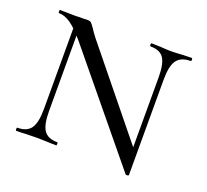

<svg xmlns="http://www.w3.org/2000/svg" viewBox="-91 -577 752 699"><g transform="rotate(20 285.0 -227.0)"><path d="M98 -446 118 -443V-109Q118 -56 133 -34Q148 -12 185 -12Q187 -12 187 -6Q187 0 185 0Q163 0 151 -1L109 -2L66 -1Q53 0 30 0Q28 0 28 -6Q28 -12 30 -12Q67 -12 82.5 -34Q98 -56 98 -109ZM459 13 131 -386Q99 -424 75.5 -440Q52 -456 30 -456Q28 -456 28 -462Q28 -468 30 -468L86 -467L139 -468Q146 -468 150.5 -464Q155 -460 164 -447Q172 -434 186 -416L461 -77L471 11Q471 13 466 14Q461 15 459 13ZM471 11 451 -20V-359Q451 -412 436.5 -434Q422 -456 385 -456Q382 -456 382 -462Q382 -468 385 -468L419 -467Q445 -465 461 -465Q477 -465 505 -467L540 -468Q543 -468 543 -462Q543 -456 540 -456Q503 -456 487 -434Q471 -412 471 -359Z"/></g></svg>

Font: Cormorant SC
Style: Regular
Weight: 400
Designer: Christian Thalmann (Catharsis Fonts)
Foundry: Catharsis Fonts
Version: Version 4.000